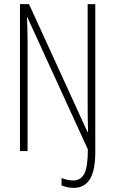

<svg xmlns="http://www.w3.org/2000/svg" viewBox="-20 -734 559 933"><path d="M338 179Q322 179 306 175.5Q290 172 279 167V131Q290 136 306 139.5Q322 143 336 143Q372 143 389.5 110.5Q407 78 407 -8L113 -650H111Q112 -626 113 -599Q114 -572 114 -532V0H77V-714H121L405 -93H408Q407 -125 406.5 -154.5Q406 -184 406 -208V-714H443V5Q443 95 416.5 137Q390 179 338 179Z"/></svg>

Font: Noto Sans Lao ExtraCondensed ExtraLight
Style: Regular
Weight: 200
Width: 2
Designer: Monotype Design Team
Foundry: Monotype Imaging Inc.
Version: Version 2.003; ttfautohint (v1.8.4.7-5d5b)